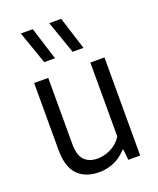

<svg xmlns="http://www.w3.org/2000/svg" viewBox="-150 -898 822 998"><g transform="rotate(-20 261.5 -399.5)"><path d="M64.5 -174V-542.5H142.5V-177Q142.5 -114.5 168.5 -87.5Q194.5 -60.5 242 -60.5Q278 -60.5 315 -78.5Q352 -96.5 375.5 -133.5V-542.5H453.5V0H388L382 -58.5H377Q347 -25 307.8 -8Q268.5 9 225 9Q150.5 9 107.5 -34Q64.5 -77 64.5 -174ZM151 -626.5 87.5 -808H153.5L210.5 -626.5ZM308 -626.5 244.5 -808H310.5L368 -626.5Z"/></g></svg>

Font: Encode Sans Semi Condensed
Style: Regular
Weight: 400
Width: 4
Designer: Multiple Designers
Foundry: Impallari Type
Version: Version 2.000